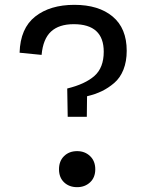

<svg xmlns="http://www.w3.org/2000/svg" viewBox="-20 -762 640 794"><path d="M299 12Q266 12 245 -8Q224 -28 224 -62Q224 -96 245 -116.5Q266 -137 299 -137Q331 -137 352.5 -116.5Q374 -96 374 -62Q374 -28 352.5 -8Q331 12 299 12ZM61 -544Q64 -645 125.5 -693.5Q187 -742 287.5 -742Q388 -742 446 -693.5Q504 -645 504 -552Q504 -508 490.5 -474Q477 -440 452.5 -419Q428 -398 401 -385Q374 -372 340 -364L339 -279H260L258 -396Q332 -414 370.5 -448Q409 -482 409 -548Q409 -662 285 -662Q224 -662 191 -631.5Q158 -601 152 -535Z"/></svg>

Font: Moralerspace Krypton JPDOC
Style: Regular
Weight: 400
Version: v0.0.6; ttfautohint (v1.8.4.7-5d5b-dirty) -l 6 -r 45 -G 200 